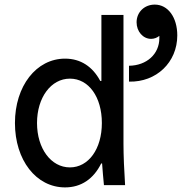

<svg xmlns="http://www.w3.org/2000/svg" viewBox="-20 -805 791 835"><path d="M432 0H524C520 -63 517 -129 517 -180V-740H421V-453H416C383 -515 331 -550 263 -550C138 -550 45 -431 45 -270C45 -109 137 10 263 10C333 10 387 -27 420 -94H424C426 -63 429 -33 432 0ZM541 -519V-450C660 -447 751 -534 751 -651C751 -729 711 -785 653 -785C608 -785 574 -752 574 -708C574 -668 602 -636 637 -636C651 -636 663 -641 673 -649C673 -645 673 -642 673 -639C673 -570 618 -520 541 -519ZM284 -77C202 -77 141 -159 141 -270C141 -381 202 -463 284 -463C366 -463 423 -383 423 -270C423 -157 365 -77 284 -77Z"/></svg>

Font: CommitMono
Style: 500Regular
Weight: 500
Monospace: yes
Designer: Eigil Nikolajsen
Foundry: Eigil Nikolajsen
Version: Version 1.143